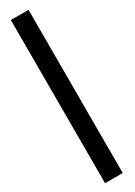

<svg xmlns="http://www.w3.org/2000/svg" viewBox="-216 -719 564 804"><g transform="rotate(-30 66.5 -316.5)"><path d="M20.5 -711H106V78H20.5Z"/></g></svg>

Font: Anybody Narrow Medium
Style: Regular
Weight: 500
Width: 3
Designer: Tyler Finck
Foundry: Etcetera Type Company
Version: Version 1.000; ttfautohint (v1.8)